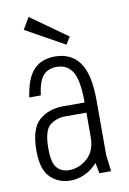

<svg xmlns="http://www.w3.org/2000/svg" viewBox="-85 -794 577 856"><g transform="rotate(-10 203.0 -365.5)"><path d="M188 -322Q124 -322 80.5 -285Q37 -248 37 -147Q37 -61 74 -25.5Q111 10 165 10Q197 10 229 -4.5Q261 -19 287 -48L296 0H349L340 -75V-322ZM47 -387H99Q107 -450 129 -475Q151 -500 190 -500Q238 -500 262 -461.5Q286 -423 286 -320H340Q340 -442 301.5 -494.5Q263 -547 191 -547Q129 -547 94 -509.5Q59 -472 47 -387ZM91 -147Q91 -230 121 -253Q151 -276 189 -276H286V-166Q286 -103 249 -70Q212 -37 166 -37Q132 -37 111.5 -60Q91 -83 91 -147ZM272 -623 106 -741 75 -688 251 -590Z"/></g></svg>

Font: Secuela Light
Style: Regular
Weight: 300
Designer: Fernando Haro
Foundry: deFharo
Version: Version 1.708